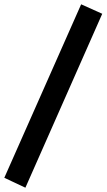

<svg xmlns="http://www.w3.org/2000/svg" viewBox="-44 -732 495 892"><path d="M333 -712 431 -668 74 140 -24 94Z"/></svg>

Font: PTSans
Style: Bold
Weight: 700
Designer: A.Korolkova, O.Umpeleva, V.Yefimov
Foundry: ParaType Ltd
Version: Version 2.003W OFL